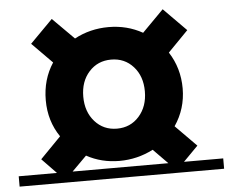

<svg xmlns="http://www.w3.org/2000/svg" viewBox="-93 -737 949 795"><g transform="rotate(-5 382.0 -340.0)"><path d="M142 -193Q96 -260 96 -346.5Q96 -433 140 -500L56 -585L150 -680L239 -591Q304 -626 381 -626Q458 -626 522 -590L611 -680L705 -585L621 -499Q665 -431 665 -346.5Q665 -262 618 -193L705 -105L644 -43H807V0H-43V-43H116L56 -105ZM288 -244.5Q324 -204 380 -204Q436 -204 472 -244.5Q508 -285 508 -348Q508 -411 472 -451Q436 -491 380 -491Q324 -491 288 -451Q252 -411 252 -348Q252 -285 288 -244.5ZM519 -104Q453 -70 378.5 -70Q304 -70 242 -104L181 -43H579Z"/></g></svg>

Font: Montserrat Subrayada
Style: Bold
Weight: 700
Version: Version 2.001